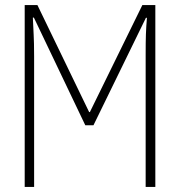

<svg xmlns="http://www.w3.org/2000/svg" viewBox="-20 -734 706 754"><path d="M77 0H114V-513C114 -591 111 -607 109 -665H113L315 -242H347L553 -664H557C553 -615 552 -588 552 -518V0H590V-714H539L333 -294H330L127 -714H77Z"/></svg>

Font: Noto Sans ExtraCondensed ExtraLight
Style: Regular
Weight: 200
Width: 2
Designer: Monotype Design Team
Foundry: Monotype Imaging Inc.
Version: Version 2.013